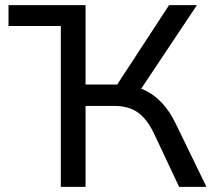

<svg xmlns="http://www.w3.org/2000/svg" viewBox="-20 -725 834 745"><path d="M13 -624V-705H312V-624ZM216 0V-705H312V-397H447L423 -379L636 -705H744L516 -363L478 -393Q519 -388 552.5 -369.5Q586 -351 613 -320.5Q640 -290 661 -247L781 0H675L578 -206Q551 -263 515 -288.5Q479 -314 424 -314H312V0Z"/></svg>

Font: Nunito Sans 10pt Medium
Style: Regular
Weight: 500
Designer: Vernon Adams
Foundry: Vernon Adams
Version: Version 3.101;gftools[0.9.27]